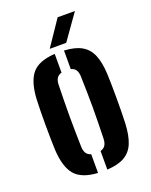

<svg xmlns="http://www.w3.org/2000/svg" viewBox="-146 -849 733 935"><g transform="rotate(-20 221.0 -381.0)"><path d="M38.5 -170.5Q37.7 -194.6 37 -228.2Q36.2 -261.8 36.2 -298.8Q36.2 -335.8 36.8 -370.3Q37.4 -404.8 38.5 -430.2Q43.2 -520 77.8 -561.8Q112.4 -603.6 196.8 -608.5V-511.4Q179.7 -506.8 171.8 -494.3Q163.9 -481.8 163.3 -460.8Q162.2 -420.7 161.6 -380.5Q160.9 -340.3 160.9 -300.1Q160.9 -259.9 161.6 -219.7Q162.2 -179.5 163.3 -139.8Q163.9 -118.6 171.9 -105.9Q179.9 -93.3 196.8 -88.6V8.5Q113.2 3.6 78.2 -38.2Q43.2 -80 38.5 -170.5ZM244.9 8.5V-87.8Q262.5 -92.6 270.5 -105.4Q278.5 -118.2 279.1 -139.8Q280.2 -180 281 -220Q281.9 -260.1 281.9 -300.4Q281.9 -340.7 281 -380.7Q280.2 -420.7 279.1 -460.8Q278.5 -482.6 270.6 -495.1Q262.7 -507.6 244.9 -512.2V-608.5Q302 -605.5 335.6 -585.9Q369.3 -566.4 385.1 -528.1Q400.9 -489.8 403.9 -430.2Q405 -406 405.6 -372.3Q406.2 -338.5 406.2 -301.5Q406.2 -264.6 405.6 -230.4Q405 -196.2 403.9 -170.5Q400.9 -110.6 385.1 -72Q369.3 -33.5 335.6 -14Q302 5.5 244.9 8.5ZM182.4 -640 271.2 -771.2H360.8L267.9 -640Z"/></g></svg>

Font: Big Shoulders Stencil Thin
Style: Regular
Weight: 100
Designer: Patric King
Foundry: XO Type Co
Version: Version 2.001